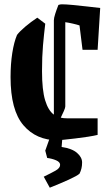

<svg xmlns="http://www.w3.org/2000/svg" viewBox="-20 -640 512 891"><path d="M190 -530Q184 -480 179.5 -429Q175 -378 175 -310Q175 -222 189.5 -174.5Q204 -127 230 -108V-546Q230 -556 236 -575Q242 -594 251 -617Q259 -620 267 -620Q285 -620 317 -617Q349 -614 383.5 -610Q418 -606 445 -603L433 -409H363L349 -522Q337 -526 317.5 -530.5Q298 -535 283 -537V-146Q283 -140 276.5 -125Q270 -110 262 -94Q274 -91 290 -91H433V-14Q417 -10 388.5 -5.5Q360 -1 329.5 2.5Q299 6 276 8.5Q253 11 248 11Q148 11 88.5 -59Q29 -129 29 -282Q29 -343 37 -394Q45 -445 59 -478Q72 -495 97.5 -516.5Q123 -538 153 -558ZM211 231 183 180Q216 164 237.5 152Q259 140 259 125Q259 112 240.5 104Q222 96 199 93L190 59L215 -11L270 -8L266 42Q314 49 337.5 69.5Q361 90 361 114Q361 129 358 141.5Q355 154 349 166Q338 176 298.5 194Q259 212 211 231Z"/></svg>

Font: Grenze Gotisch
Style: Bold
Weight: 700
Designer: Renata Polastri
Foundry: Omnibus-Type
Version: Version 1.001